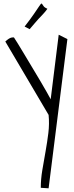

<svg xmlns="http://www.w3.org/2000/svg" viewBox="-20 -654 415 1078"><path d="M209 400.4Q209 351.6 217.8 299.8Q226.6 248 235.8 196.3Q245.1 144.5 251.5 92.8Q257.8 41 252.9 -8.8L9.8 -420.9Q31.2 -440.4 43.9 -442.9Q56.6 -445.3 58.6 -443.4Q65.4 -433.6 81.5 -407.2Q97.7 -380.9 118.7 -345.7Q139.6 -310.5 163.1 -271.5Q186.5 -232.4 207.5 -197.3Q228.5 -162.1 243.7 -134.8Q258.8 -107.4 264.6 -96.7L309.6 -459L358.4 -434.6L252.9 403.3ZM246.1 -604.5Q233.4 -586.9 220.7 -573.7Q208 -560.5 195.8 -547.4Q183.6 -534.2 171.9 -520Q160.2 -505.9 146.5 -490.2L118.2 -504.9Q152.3 -548.8 170.9 -576.2Q189.5 -603.5 198.7 -617.2Q208 -630.9 210.9 -633.3Q213.9 -635.7 216.3 -631.8Q218.8 -627.9 224.6 -619.6Q230.5 -611.3 246.1 -604.5Z"/></svg>

Font: Annie Use Your Telescope
Style: Regular
Weight: 400
Version: Version 1.003 2001